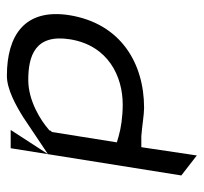

<svg xmlns="http://www.w3.org/2000/svg" viewBox="-37 -365 591 557"><g transform="rotate(-90 258.5 -86.5)"><path d="M110 28H141H142C170 30 204 36 224 36C354 36 469 -32 493 -181C513 -310 435 -362 317 -362C278 -362 231 -336 196 -314L90 -243L160 -351H107L28 144L86 189ZM159 -237C160 -239 153 -235 163 -242L164 -243C185 -261 242 -300 305 -300C375 -300 439 -280 423 -179C405 -67 314 -26 234 -26C198 -26 165 -31 141 -38L124 -43L154 -231Z"/></g></svg>

Font: Charger Static
Style: 2Obl
Weight: 1000
Designer: Jasper
Foundry: KineticPlasma Fonts/Cannot Into Space Fonts
Version: Version 1.1